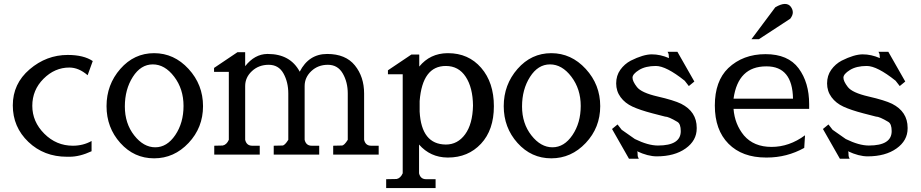

<svg xmlns="http://www.w3.org/2000/svg" viewBox="-20 -785 4679 975"><path d="M445 -69V-17Q385 11 333 11H320Q203 11 124 -64.5Q45 -140 45 -250Q45 -360 130.5 -433Q216 -506 324 -506Q405 -506 451 -475L425 -403Q380 -442 332 -442Q258 -442 201 -385Q144 -328 144 -247.5Q144 -167 205 -106Q266 -45 350 -45Q402 -45 445 -69Z M762.5 19Q661 19 591 -59Q521 -137 521 -246Q521 -355 591 -435Q661 -515 762.5 -515Q864 -515 937.5 -435Q1011 -355 1011 -246Q1011 -137 937.5 -59Q864 19 762.5 19ZM912 -247Q912 -333 864.5 -395.5Q817 -458 756 -458Q695 -458 654.5 -394.5Q614 -331 614 -244.5Q614 -158 661.5 -97.5Q709 -37 768.5 -37Q828 -37 870 -99Q912 -161 912 -247Z M1502 -421Q1548 -511 1641.5 -511Q1735 -511 1782 -453Q1829 -395 1829 -310V-75Q1836 -45 1865 -45H1903V0H1672V-45L1715 -46H1716Q1728 -46 1746 -75V-310Q1746 -368 1720.5 -412Q1695 -456 1645 -456Q1595 -456 1561 -424Q1527 -392 1527 -348V-75Q1534 -45 1563 -45H1601V0H1370V-45L1413 -46H1414Q1426 -46 1444 -75V-310Q1444 -368 1419.5 -412Q1395 -456 1344.5 -456Q1294 -456 1259.5 -424Q1225 -392 1225 -348V-75Q1232 -45 1261 -45H1299V0H1068V-45L1111 -46Q1131 -50 1142 -75V-420H1067V-440L1186 -520H1225V-449Q1273 -510 1337 -511H1340Q1454 -511 1502 -421Z M2109 -447Q2164 -514 2252 -515H2255Q2359 -515 2423.5 -440.5Q2488 -366 2488 -245.5Q2488 -125 2422.5 -55Q2357 15 2255 15H2252Q2165 14 2108 -51V95Q2115 125 2144 125H2192V170H1941V125L1994 124Q2014 120 2025 95V-408H1950V-428L2069 -508H2108V-507L2109 -508ZM2244 -450Q2125 -450 2111 -272V-218Q2120 -52 2244 -51Q2304 -51 2342 -103Q2380 -155 2382 -249Q2381 -340 2345 -395Q2309 -450 2244 -450Z M2779.5 19Q2678 19 2608 -59Q2538 -137 2538 -246Q2538 -355 2608 -435Q2678 -515 2779.5 -515Q2881 -515 2954.5 -435Q3028 -355 3028 -246Q3028 -137 2954.5 -59Q2881 19 2779.5 19ZM2929 -247Q2929 -333 2881.5 -395.5Q2834 -458 2773 -458Q2712 -458 2671.5 -394.5Q2631 -331 2631 -244.5Q2631 -158 2678.5 -97.5Q2726 -37 2785.5 -37Q2845 -37 2887 -99Q2929 -161 2929 -247Z M3321 -46Q3437 -46 3437 -119Q3437 -156 3420 -166Q3375 -193 3357 -193Q3356 -193 3293 -209.5Q3230 -226 3192 -243.5Q3154 -261 3131.5 -291.5Q3109 -322 3109 -361.5Q3109 -401 3130 -430.5Q3151 -460 3183 -477Q3247 -509 3290 -509Q3333 -509 3377 -490Q3376 -494 3376 -503.5Q3376 -513 3370 -522H3420L3506 -371L3478 -348L3457 -375Q3363 -450 3310.5 -450Q3258 -450 3225 -429.5Q3192 -409 3192 -390.5Q3192 -372 3214.5 -343Q3237 -314 3319.5 -295Q3402 -276 3439 -258Q3518 -218 3518 -136V-133Q3518 -71 3461.5 -31Q3405 9 3315 9Q3270 9 3215 -17L3216 -15L3218 -12H3217Q3218 -9 3218 1.5Q3218 12 3224 21H3174L3088 -130L3116 -153L3137 -126L3204 -79Q3271 -46 3321 -46Z M3917 -748Q3946 -765 3965.5 -765Q3985 -765 3995.5 -751Q4006 -737 4006 -722Q4006 -707 3993 -690L3834 -586H3796ZM4064 -34Q3976 15 3874 15Q3872 15 3870 15Q3749 15 3679.5 -55Q3610 -125 3610 -249Q3610 -373 3678 -439Q3753 -510 3867.5 -510Q3982 -510 4035.5 -438Q4089 -366 4089 -256V-232H3705Q3711 -154 3758 -97Q3808 -39 3898 -39Q3988 -39 4068 -98ZM4007 -284Q4004 -448 3873 -448H3871Q3728 -448 3705 -284Z M4392 -46Q4508 -46 4508 -119Q4508 -156 4491 -166Q4446 -193 4428 -193Q4427 -193 4364 -209.5Q4301 -226 4263 -243.5Q4225 -261 4202.5 -291.5Q4180 -322 4180 -361.5Q4180 -401 4201 -430.5Q4222 -460 4254 -477Q4318 -509 4361 -509Q4404 -509 4448 -490Q4447 -494 4447 -503.5Q4447 -513 4441 -522H4491L4577 -371L4549 -348L4528 -375Q4434 -450 4381.5 -450Q4329 -450 4296 -429.5Q4263 -409 4263 -390.5Q4263 -372 4285.5 -343Q4308 -314 4390.5 -295Q4473 -276 4510 -258Q4589 -218 4589 -136V-133Q4589 -71 4532.5 -31Q4476 9 4386 9Q4341 9 4286 -17L4287 -15L4289 -12H4288Q4289 -9 4289 1.5Q4289 12 4295 21H4245L4159 -130L4187 -153L4208 -126L4275 -79Q4342 -46 4392 -46Z"/></svg>

Font: Sawarabi Mincho
Style: Regular
Weight: 400
Version: Version 1.00